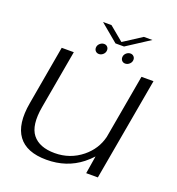

<svg xmlns="http://www.w3.org/2000/svg" viewBox="-143 -914 957 1036"><g transform="rotate(20 336.0 -396.5)"><path d="M465.5 0 482 -102Q463 -81 437.5 -60.5Q353.5 5.5 238.5 5.5Q123.5 5.5 75.8 -59.5Q28 -124.5 50.5 -251L110 -590.5H179.5L120 -254Q100.5 -143.5 140 -93.5Q179.5 -43.5 268 -43.5Q356 -43.5 423.5 -98Q485 -148 503 -222L568 -590.5H637L532.5 0ZM460.5 -627.5Q449 -627.5 441.8 -635Q434.5 -642.5 434.5 -654Q434.5 -668 445.2 -678.2Q456 -688.5 470 -688.5Q481 -688.5 488.5 -681Q496 -673.5 496 -662.5Q496 -648 485 -637.8Q474 -627.5 460.5 -627.5ZM309.5 -627.5Q298 -627.5 290.5 -635Q283 -642.5 283 -654Q283 -668 294 -678.2Q305 -688.5 318.5 -688.5Q330 -688.5 337.2 -681Q344.5 -673.5 344.5 -662.5Q344.5 -648 333.8 -637.8Q323 -627.5 309.5 -627.5ZM374.5 -712 272 -797.5H320.5L402 -730L506.5 -797.5H555.5L423.5 -712Z"/></g></svg>

Font: Anybody ExtraExpanded Light
Style: Italic
Weight: 300
Width: 8
Italic angle: -10°
Designer: Tyler Finck
Foundry: Etcetera Type Company
Version: Version 1.010; ttfautohint (v1.8.3) -l 8 -r 50 -G 200 -x 14 